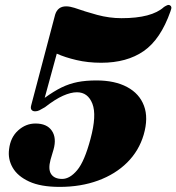

<svg xmlns="http://www.w3.org/2000/svg" viewBox="-20 -737 708 771"><path d="M16.5 -138Q22 -185.5 52.8 -213.2Q83.5 -241 122.5 -241Q168.5 -241 188.2 -212Q208 -183 195 -136.5L183 -96Q172.5 -57 185.5 -37.8Q198.5 -18.5 229.5 -18.5Q260.5 -18.5 290 -53.8Q319.5 -89 343.5 -179.5Q369 -274.5 351 -320.5Q333 -366.5 289 -366.5Q264.5 -366.5 233 -352.5Q201.5 -338.5 160.5 -306.5Q146 -298 138 -294Q130 -290 121 -290Q111.5 -290 106.8 -295.8Q102 -301.5 105 -313L201.5 -678.5Q212 -711.5 245.5 -711.5Q254 -711.5 262.2 -709.8Q270.5 -708 279 -705.5Q321.5 -690.5 370.2 -677.2Q419 -664 468 -664Q589.5 -664 638.5 -709Q645.5 -713.5 651.5 -716Q657.5 -718.5 662.5 -715.5Q667 -713.5 668 -708.2Q669 -703 664.5 -691.5Q625 -579 557.2 -532Q489.5 -485 386.5 -485Q333 -485 287.2 -495.8Q241.5 -506.5 208 -521.5L159.5 -344Q196 -370.5 227.2 -385.8Q258.5 -401 291.5 -407.5Q324.5 -414 367.5 -414Q441 -414 490.5 -387.5Q540 -361 558.2 -312.2Q576.5 -263.5 557 -196Q538 -131.5 490.8 -84.5Q443.5 -37.5 374 -12Q304.5 13.5 219.5 13.5Q143.5 13.5 97 -8Q50.5 -29.5 30.8 -64Q11 -98.5 16.5 -138Z"/></svg>

Font: Fraunces 72pt Black
Style: Italic
Weight: 900
Italic angle: -16°
Version: Version 1.000;[b76b70a41]